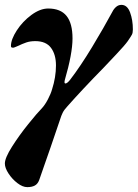

<svg xmlns="http://www.w3.org/2000/svg" viewBox="-25 -472 566 789"><path d="M-5 200Q-5 177 24.5 130.5Q54 84 91.5 37.5Q129 -9 147 -27Q160 -41 172 -64Q184 -87 189 -105Q205 -155 205 -203Q205 -248 184.5 -275.5Q164 -303 120 -303Q99 -303 83 -297.5Q67 -292 46 -282Q32 -276 30 -276Q24 -276 22 -277.5Q20 -279 20 -283Q20 -310 44 -347Q68 -384 104 -410.5Q140 -437 173 -437Q224 -437 248.5 -406.5Q273 -376 273 -314Q273 -252 241 -142Q240 -139 240 -135Q240 -129 244 -129Q251 -129 263 -144Q306 -200 354 -279.5Q402 -359 437 -424Q443 -436 452.5 -444Q462 -452 474 -452Q498 -452 509.5 -421Q521 -390 521 -351Q521 -337 517 -329.5Q513 -322 500 -303Q488 -286 453 -249Q418 -212 402 -195Q310 -101 251 -34Q238 -20 232.5 -8.5Q227 3 227 4Q225 10 182 136Q169 172 156.5 209Q144 246 136 268Q130 284 118 290.5Q106 297 87 297Q68 297 46.5 280.5Q25 264 10 241Q-5 218 -5 200Z"/></svg>

Font: EB Garamond ExtraBold
Style: Italic
Weight: 800
Italic angle: -17.2°
Designer: Georg Duffner and Octavio Pardo
Foundry: Georg Duffner
Version: Version 1.000